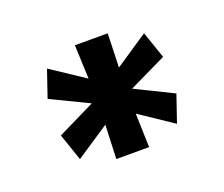

<svg xmlns="http://www.w3.org/2000/svg" viewBox="-68 -881 616 528"><g transform="rotate(-20 240.0 -616.5)"><path d="M71 -670 98 -749 196 -684 192 -783H288L285 -684L382 -749L409 -670L299 -617L409 -563L382 -484L285 -549L288 -450H192L196 -549L98 -484L71 -563L181 -617Z"/></g></svg>

Font: Kreadon Light
Style: Bold
Weight: 600
Designer: Reiya WATANABE
Foundry: StudioGnu
Version: Version 1.003; ttfautohint (v1.8.4.7-5d5b);gftools[0.9.32]